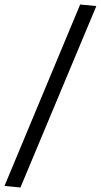

<svg xmlns="http://www.w3.org/2000/svg" viewBox="-75 -772 449 855"><path d="M16 63 -55 56 282 -752 354 -745Z"/></svg>

Font: Nunito Sans 7pt Condensed Medium
Style: Italic
Weight: 500
Width: 3
Italic angle: -9°
Designer: Vernon Adams
Foundry: Vernon Adams
Version: Version 3.101;gftools[0.9.27]